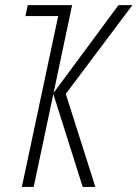

<svg xmlns="http://www.w3.org/2000/svg" viewBox="-20 -734 540 754"><path d="M65.9 0 208.5 -670.9H80.1L88.9 -713.9H263.2L190.4 -369.1L445.3 -713.9H500L238.3 -365.2L354.5 0H304.7L189.5 -364.7L112.3 0Z"/></svg>

Font: Open Sans Condensed Light
Style: Italic
Weight: 300
Width: 3
Italic angle: -12°
Designer: Monotype Design Team
Foundry: Monotype Imaging Inc.
Version: Version 3.000; ttfautohint (v1.8.4)